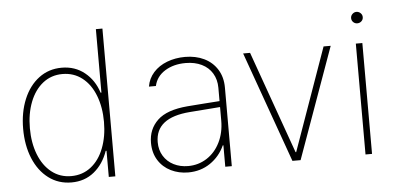

<svg xmlns="http://www.w3.org/2000/svg" viewBox="-50 -805 1878 915"><g transform="rotate(-5 889.5 -347.5)"><path d="M49.8 -263.7Q49.8 -342.3 75.7 -404.8Q101.6 -467.3 148.7 -502.7Q195.8 -538.1 257.8 -538.1Q321.3 -538.1 367.2 -501.2Q413.1 -464.4 432.6 -403.3H436.5V-707H467.8V0H436.5V-125H432.6Q411.1 -63 366 -26.1Q320.8 10.7 257.8 10.7Q195.3 10.7 148.2 -24.7Q101.1 -60.1 75.4 -122.3Q49.8 -184.6 49.8 -263.7ZM436.5 -263.7Q436.5 -333.5 415 -389.2Q393.6 -444.8 353.3 -476.3Q313 -507.8 258.8 -507.8Q205.1 -507.8 165 -476.1Q125 -444.3 103.5 -388.9Q82 -333.5 82 -263.7Q82 -193.8 103.5 -138.4Q125 -83 165 -51.3Q205.1 -19.5 258.8 -19.5Q313 -19.5 353.3 -51Q393.6 -82.5 415 -138.2Q436.5 -193.8 436.5 -263.7Z M839.4 -302.7Q876 -305.7 919.7 -308.8Q963.4 -312 993.7 -314V-377.9Q993.7 -417 975.8 -446.8Q958 -476.6 925 -492.7Q892.1 -508.8 848.1 -508.8Q790.5 -508.8 749.3 -483.2Q708 -457.5 697.8 -412.1H664.6Q670.9 -450.7 696.5 -479.2Q722.2 -507.8 761.7 -522.9Q801.3 -538.1 848.1 -538.1Q898.9 -538.1 939 -518.8Q979 -499.5 1002 -462.6Q1024.9 -425.8 1024.9 -376V0H993.7V-102.5H990.7Q967.3 -50.8 921.4 -19.5Q875.5 11.7 815.9 11.7Q771 11.7 733.2 -6.8Q695.3 -25.4 673.1 -60.8Q650.9 -96.2 650.9 -144.5Q650.9 -209.5 695.6 -252Q740.2 -294.4 839.4 -302.7ZM817.9 -18.6Q867.2 -18.6 907.5 -44.4Q947.8 -70.3 970.7 -116.5Q993.7 -162.6 993.7 -220.7V-285.6L950.7 -282.2Q863.3 -274.9 848.1 -274.4Q683.1 -261.7 683.1 -144.5Q683.1 -106.9 700.7 -78.4Q718.3 -49.8 749 -34.2Q779.8 -18.6 817.9 -18.6Z M1354 0H1314.9L1125.5 -530.3H1158.7L1333.5 -40H1336.4L1510.3 -530.3H1544.4Z M1664.6 -530.3H1695.8V0H1664.6ZM1652.8 -653.3Q1652.8 -664.6 1661.1 -672.6Q1669.4 -680.7 1680.2 -680.7Q1691.9 -680.7 1700.2 -672.6Q1708.5 -664.6 1708.5 -653.3Q1708.5 -641.6 1700.2 -633.8Q1691.9 -626 1680.2 -626Q1668.9 -626 1660.9 -633.8Q1652.8 -641.6 1652.8 -653.3Z"/></g></svg>

Font: Pretendard Std Thin
Style: Regular
Weight: 100
Designer: Base glyphs from Inter by Rasmus Andersson; Hangeul glyphs from Noto Sans CJK(Source Han Sans) by Jang Soo-young and Kan
Foundry: Kil Hyung-jin
Version: Version 1.309